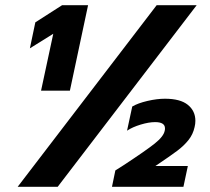

<svg xmlns="http://www.w3.org/2000/svg" viewBox="-20 -719 809 739"><path d="M583 -699H737L202 0H48ZM185 -589 95 -533 116 -633 219 -699H319L249 -370H138ZM424 -63 457 -84Q541 -139 575.5 -166.5Q610 -194 614 -216Q615 -219 615 -225Q615 -249 577 -249Q553 -249 521.5 -239.5Q490 -230 469 -216L489 -309Q511 -322 547.5 -330.5Q584 -339 615 -339Q674 -339 703 -315.5Q732 -292 732 -254Q732 -242 729 -230Q723 -202 705.5 -180Q688 -158 662 -138.5Q636 -119 578 -80H703L686 0H411Z"/></svg>

Font: Prompt Semibold
Style: Italic
Weight: 600
Italic angle: -12°
Designer: Katatrad Team
Foundry: CadsonDemak
Version: Version 1.000